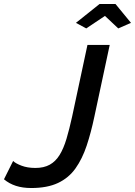

<svg xmlns="http://www.w3.org/2000/svg" viewBox="-61 -935 679 966"><path d="M96 11Q53 11 19 0Q-15 -11 -41 -33L5 -125Q17 -113 47 -101.5Q77 -90 117 -90Q160 -90 189.5 -106.5Q219 -123 239 -155.5Q259 -188 273.5 -236.5Q288 -285 302 -349L379 -709H491L414 -349Q397 -268 375 -202Q353 -136 319 -88Q285 -40 231 -14.5Q177 11 96 11ZM321 -820 440 -915H520L598 -820L534 -792L467 -855L373 -792Z"/></svg>

Font: Raleway Thin SemiBold
Style: Italic
Weight: 600
Italic angle: -12°
Version: Version 4.026